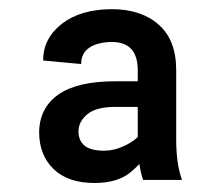

<svg xmlns="http://www.w3.org/2000/svg" viewBox="-20 -742 489 424"><path d="M284.2 -420.9V-586.9Q284.2 -617.7 270.3 -633.3Q256.3 -648.9 227.5 -649.4Q195.3 -648.9 177.2 -636.7Q159.2 -624.5 159.2 -600.6L75.2 -608.4Q75.2 -657.2 116.7 -689.5Q158.2 -721.7 227.5 -721.7Q291.5 -721.7 330.3 -687.7Q369.1 -653.8 369.1 -586.9V-433.6Q369.1 -409.7 371.8 -387.9Q374.5 -366.2 381.8 -344.7H295.9Q290.5 -361.8 287.4 -381.6Q284.2 -401.4 284.2 -420.9ZM305.7 -562.5V-505.9H234.4Q191.9 -505.9 172.6 -489.5Q153.3 -473.1 153.3 -452.1Q153.3 -431.6 166.7 -420.4Q180.2 -409.2 210 -409.2Q230 -409.2 250.5 -418Q271 -426.8 284.7 -439.7Q298.3 -452.6 297.9 -464.8L306.6 -407.2Q295.9 -384.3 267.6 -361.1Q239.3 -337.9 188.5 -337.9Q130.4 -337.9 98.6 -368.4Q66.9 -398.9 66.4 -449.2Q66.9 -503.4 108.6 -533Q150.4 -562.5 234.4 -562.5Z"/></svg>

Font: GitLab Sans
Style: Regular
Weight: 400
Designer: Rasmus Andersson
Foundry: Modifications by GitLab B.V., manufactured by rsms
Version: Version 4.000;git-c8fb6b7